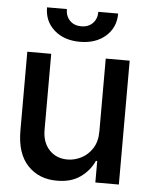

<svg xmlns="http://www.w3.org/2000/svg" viewBox="-53 -792 660 843"><g transform="rotate(5 276.5 -371.0)"><path d="M396.5 -225.6V-545.9H502V0H398.4V-94.7H392.6Q373.5 -51.3 332.3 -22Q291 7.3 229.5 6.8Q150.4 7.3 100.6 -44.9Q50.8 -97.2 50.8 -198.7V-545.9H156.2V-210.9Q156.2 -155.3 187.5 -122.3Q218.8 -89.4 268.1 -89.8Q297.9 -89.8 327.4 -104.5Q356.9 -119.1 376.7 -149.4Q396.5 -179.7 396.5 -225.6ZM276.9 -609.4Q207 -609.4 163.6 -647.7Q120.1 -686 120.1 -747.6H207.5Q207.5 -716.3 226.6 -697Q245.6 -677.7 276.9 -677.7Q308.1 -677.7 327.1 -697Q346.2 -716.3 346.2 -747.6H433.6Q433.6 -686 390.1 -647.7Q346.7 -609.4 276.9 -609.4Z"/></g></svg>

Font: Inter Tight Medium
Style: Regular
Weight: 500
Designer: Rasmus Andersson
Foundry: rsms
Version: Version 3.004; ttfautohint (v1.8.4.7-5d5b)